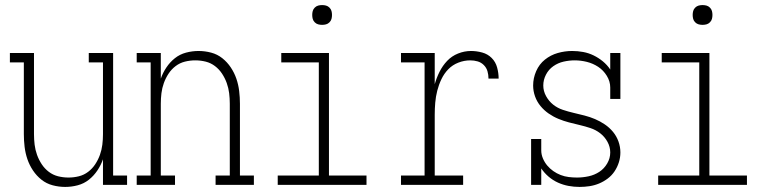

<svg xmlns="http://www.w3.org/2000/svg" viewBox="-20 -729 3040 757"><path d="M237 8Q212 8 187.5 1.5Q163 -5 143.5 -20.5Q124 -36 110 -57Q96 -78 88 -101.5Q80 -125 77 -150Q74 -175 74 -200V-483H19V-520H114V-200Q114 -179 116.5 -158.5Q119 -138 126 -118.5Q133 -99 144.5 -81.5Q156 -64 172.5 -51.5Q189 -39 209 -34Q229 -29 250 -29Q271 -29 291 -34Q311 -39 327.5 -51.5Q344 -64 355.5 -81.5Q367 -99 374 -118.5Q381 -138 383.5 -158.5Q386 -179 386 -200V-483H330V-520H426V-37H481V0H386V-101Q378 -78 364 -57Q350 -36 330.5 -20.5Q311 -5 286.5 1.5Q262 8 237 8Z M519 0V-37H574V-483H519V-520H614V-419Q622 -442 636 -463Q650 -484 669.5 -499.5Q689 -515 713.5 -521.5Q738 -528 763 -528Q788 -528 812.5 -521.5Q837 -515 856.5 -499.5Q876 -484 890 -463Q904 -442 912 -418.5Q920 -395 923 -370Q926 -345 926 -320V-37H981V0H830V-37H886V-320Q886 -341 883.5 -361.5Q881 -382 874 -401.5Q867 -421 855.5 -438.5Q844 -456 827.5 -468.5Q811 -481 791 -486Q771 -491 750 -491Q729 -491 709 -486Q689 -481 672.5 -468.5Q656 -456 644.5 -438.5Q633 -421 626 -401.5Q619 -382 616.5 -361.5Q614 -341 614 -320V-37H670V0Z M1075 0V-37H1237V-483H1089V-520H1277V-37H1425V0ZM1250 -631Q1242 -631 1234.5 -633Q1227 -635 1221 -641Q1215 -647 1213 -654.5Q1211 -662 1211 -670Q1211 -678 1213 -685.5Q1215 -693 1221 -699Q1227 -705 1234.5 -707Q1242 -709 1250 -709Q1258 -709 1265.5 -707Q1273 -705 1279 -699Q1285 -693 1287 -685.5Q1289 -678 1289 -670Q1289 -662 1287 -654.5Q1285 -647 1279 -641Q1273 -635 1265.5 -633Q1258 -631 1250 -631Z M1561 0V-37H1654V-483H1561V-520H1694V-397Q1701 -422 1713 -446Q1725 -470 1743 -489Q1761 -508 1786 -518Q1811 -528 1837 -528Q1859 -528 1881 -522Q1903 -516 1918.5 -500.5Q1934 -485 1940 -463Q1946 -441 1946 -419H1906Q1906 -434 1902 -448Q1898 -462 1887.5 -472.5Q1877 -483 1863 -487Q1849 -491 1834 -491Q1810 -491 1787 -482Q1764 -473 1747.5 -456Q1731 -439 1720.5 -417Q1710 -395 1704 -371.5Q1698 -348 1696 -324Q1694 -300 1694 -276V-37H1806V0Z M2265 8Q2243 8 2221.5 4Q2200 0 2180 -9Q2160 -18 2143 -32.5Q2126 -47 2114 -65V0H2074V-181H2114V-136Q2114 -120 2120.5 -104.5Q2127 -89 2137.5 -76.5Q2148 -64 2161.5 -54.5Q2175 -45 2190.5 -39Q2206 -33 2222.5 -31Q2239 -29 2255 -29Q2278 -29 2301 -34Q2324 -39 2343 -51.5Q2362 -64 2374 -84.5Q2386 -105 2386 -128Q2386 -150 2375 -170Q2364 -190 2346.5 -203.5Q2329 -217 2308 -224Q2287 -231 2265.5 -236Q2244 -241 2223 -246.5Q2202 -252 2181.5 -260.5Q2161 -269 2143 -281.5Q2125 -294 2111 -311Q2097 -328 2089.5 -349Q2082 -370 2082 -392Q2082 -421 2094 -448.5Q2106 -476 2128.5 -494Q2151 -512 2179 -520Q2207 -528 2236 -528Q2258 -528 2279.5 -524Q2301 -520 2320.5 -510.5Q2340 -501 2357 -487Q2374 -473 2386 -455V-520H2426V-339H2386V-384Q2386 -408 2372.5 -430Q2359 -452 2338.5 -465.5Q2318 -479 2294 -485Q2270 -491 2246 -491Q2224 -491 2202 -486Q2180 -481 2161.5 -468Q2143 -455 2132.5 -434.5Q2122 -414 2122 -392Q2122 -370 2133 -350Q2144 -330 2161 -316.5Q2178 -303 2199 -296Q2220 -289 2241.5 -284Q2263 -279 2284.5 -273.5Q2306 -268 2326 -259.5Q2346 -251 2364.5 -238.5Q2383 -226 2397 -209Q2411 -192 2418.5 -171Q2426 -150 2426 -128Q2426 -108 2420 -89Q2414 -70 2403 -53.5Q2392 -37 2376 -25Q2360 -13 2342 -5.5Q2324 2 2304.5 5Q2285 8 2265 8Z M2575 0V-37H2737V-483H2589V-520H2777V-37H2925V0ZM2750 -631Q2742 -631 2734.5 -633Q2727 -635 2721 -641Q2715 -647 2713 -654.5Q2711 -662 2711 -670Q2711 -678 2713 -685.5Q2715 -693 2721 -699Q2727 -705 2734.5 -707Q2742 -709 2750 -709Q2758 -709 2765.5 -707Q2773 -705 2779 -699Q2785 -693 2787 -685.5Q2789 -678 2789 -670Q2789 -662 2787 -654.5Q2785 -647 2779 -641Q2773 -635 2765.5 -633Q2758 -631 2750 -631Z"/></svg>

Font: Iosevka Curly Slab Extralight
Style: Regular
Weight: 200
Monospace: yes
Designer: Belleve Invis
Foundry: Belleve Invis
Version: Version 22.1.2; ttfautohint (v1.8.4)